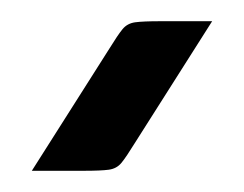

<svg xmlns="http://www.w3.org/2000/svg" viewBox="-20 -881 230 181"><path d="M180 -861 107 -746Q99 -733 94.5 -727.5Q90 -722 82.5 -721Q75 -720 59 -720H10L83 -835Q91 -848 95.5 -853.5Q100 -859 107.5 -860Q115 -861 131 -861Z"/></svg>

Font: Badeen Display
Style: Regular
Weight: 400
Version: Version 1.000; ttfautohint (v1.8.4.7-5d5b)